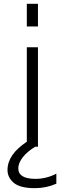

<svg xmlns="http://www.w3.org/2000/svg" viewBox="-20 -771 340 1010"><path d="M121.1 -631.8V-751H179.7V-631.8ZM163.1 218.8Q85.9 218.8 52.7 190.9Q19.5 163.1 19.5 123Q19.5 42 121.1 -25.4V-522.5H179.7V1H165Q123 26.4 99.6 56.6Q76.2 86.9 76.2 114.3Q76.2 169.9 167 169.9Q223.6 169.9 276.4 142.6V195.3Q223.6 218.8 163.1 218.8Z"/></svg>

Font: Gen Shin Gothic Light
Style: Regular
Weight: 200
Designer: [Source Han Sans]
Ryoko NISHIZUKA  (kana & ideographs); Paul D. Hunt (Latin, Greek & Cyrillic); Wenlong ZHANG  (bopomofo
Version: Version 1.002.20150607